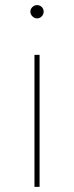

<svg xmlns="http://www.w3.org/2000/svg" viewBox="-20 -732 290 752"><path d="M115 -517H135V0H115ZM99 -686Q99 -697 107 -704.5Q115 -712 125 -712Q136 -712 143.5 -704.5Q151 -697 151 -686Q151 -676 143.5 -668Q136 -660 125 -660Q115 -660 107 -668Q99 -676 99 -686Z"/></svg>

Font: iiserrat Thin
Style: Regular
Weight: 100
Designer: Akira Ohta
Foundry: Akira Ohta
Version: Version 1.200;Glyphs 3.3.1 (3343)